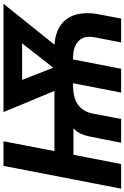

<svg xmlns="http://www.w3.org/2000/svg" viewBox="177 -906 728 1123"><g transform="rotate(-90 541.5 -344.0)"><path d="M755.9 -281.2 701.2 0H562L616.7 -281.2H606.9Q530.8 -281.2 490.5 -252Q450.2 -222.7 439 -165.5L407.7 0H268.6L303.2 -174.3Q315.9 -246.6 353 -278.8H198.2L144 0H0L133.3 -688H277.3L219.7 -390.1H571.8L447.8 -688H1081.5L842.3 -390.1Q932.6 -383.3 979.5 -333.7Q1026.4 -284.2 1026.4 -197.8Q1026.4 -166 1021 -138.2L995.1 0H855.5L885.3 -154.8Q888.2 -170.9 888.2 -185.1Q888.2 -231 855.5 -256.1Q822.8 -281.2 764.6 -281.2ZM707.5 -397 850.1 -579.1H636.2Z"/></g></svg>

Font: Liberation Sans
Style: Bold Italic
Weight: 700
Italic angle: -12°
Designer: Steve Matteson
Foundry: Ascender Corporation
Version: Version 2.1.5